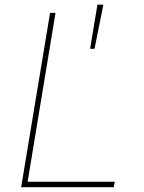

<svg xmlns="http://www.w3.org/2000/svg" viewBox="-20 -781 602 801"><path d="M68.2 0 188.9 -727.3H211.6L95.2 -22.7H458.8L454.5 0ZM355.8 -577.4 386.4 -761.4H411.2L374.3 -577.4Z"/></svg>

Font: Inter Thin  BETA
Style: Italic
Weight: 100
Italic angle: -9.39999°
Designer: Rasmus Andersson
Foundry: rsms
Version: Version 3.011;git-f93a4a705